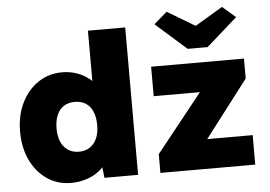

<svg xmlns="http://www.w3.org/2000/svg" viewBox="-55 -874 1352 960"><g transform="rotate(-5 621.5 -394.5)"><path d="M32 -266Q32 -347 62.5 -409.5Q93 -472 146 -508Q199 -544 267 -544Q302 -544 334 -534Q366 -524 391.5 -506Q417 -488 434.5 -464Q452 -440 457 -413L414 -401V-740H601V0H432L419 -119L456 -112Q452 -86 435 -64Q418 -42 392.5 -25Q367 -8 333.5 1.5Q300 11 264 11Q197 11 144.5 -24.5Q92 -60 62 -122.5Q32 -185 32 -266ZM419 -266Q419 -305 407 -333.5Q395 -362 372 -376.5Q349 -391 317 -391Q285 -391 262 -376.5Q239 -362 227 -333.5Q215 -305 215 -266Q215 -227 227 -199.5Q239 -172 262 -156.5Q285 -141 317 -141Q349 -141 372 -156.5Q395 -172 407 -199.5Q419 -227 419 -266ZM713 0V-94L945 -385H713V-533H1179V-433L961 -148H1189V0ZM903 -606 748 -743 814 -800 953 -717 1092 -800 1158 -743 1003 -606Z"/></g></svg>

Font: Mach ExtraBold
Style: Regular
Weight: 800
Version: Version 1.002